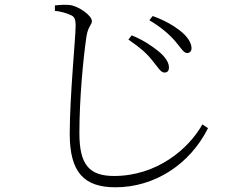

<svg xmlns="http://www.w3.org/2000/svg" viewBox="-20 -755 1040 815"><path d="M774 -530C786 -530 793 -538 793 -550C793 -573 776 -600 744 -625C721 -643 684 -667 628 -687L614 -669C660 -642 697 -611 723 -581C748 -552 759 -530 774 -530ZM678 -447C688 -447 696 -452 697 -465C699 -487 683 -513 652 -538C628 -557 593 -583 539 -605L525 -587C575 -553 601 -530 626 -499C650 -470 662 -447 678 -447ZM470 40C636 40 786 -57 863 -211L839 -227C781 -123 646 -8 464 -8C357 -8 317 -58 317 -190C317 -334 333 -506 347 -600C354 -645 370 -648 370 -666C370 -689 312 -731 273 -734C258 -735 240 -735 213 -732V-709C236 -707 263 -699 278 -692C295 -685 301 -677 301 -645C301 -595 276 -347 276 -187C276 -22 338 40 470 40Z"/></svg>

Font: Source Han Serif CN VF
Style: Regular
Weight: 250
Designer: Ryoko NISHIZUKA 西塚涼子 (kana & ideographs); Frank Grießhammer (Latin, Greek & Cyrillic); Wenlong ZHANG 张文龙 (bopomofo); San
Foundry: Adobe
Version: Version 2.002;hotconv 1.1.0;makeotfexe 2.6.0